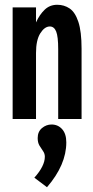

<svg xmlns="http://www.w3.org/2000/svg" viewBox="-20 -499 390 805"><path d="M33 0V-468H131V-405Q146 -438 167.5 -458.5Q189 -479 220 -479Q249 -479 272 -463.5Q295 -448 308.5 -407.5Q322 -367 322 -295V0H224V-293Q224 -346 215.5 -367Q207 -388 189 -388Q167 -388 149 -359.5Q131 -331 131 -277V0ZM177 286 124 246Q168 197 168 158Q168 145 160.5 134.5Q153 124 145.5 111.5Q138 99 138 80Q138 53 156 38Q174 23 196 23Q223 23 240.5 42.5Q258 62 258 98Q258 192 177 286Z"/></svg>

Font: Inconsolata ExtraCondensed ExtraBold
Style: Regular
Weight: 800
Width: 2
Monospace: yes
Designer: Raph Levien, Cyreal, Brenton Simpson
Foundry: Raph Levien, Cyreal, Google
Version: Version 3.001; ttfautohint (v1.8.2.53-6de2)